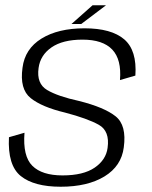

<svg xmlns="http://www.w3.org/2000/svg" viewBox="-20 -705 578 729"><path d="M210.5 4Q312.5 4 376.8 -35.2Q441 -74.5 450 -145.5Q461.5 -229.5 418.8 -263.5Q376 -297.5 280.5 -321.5Q200 -339 159 -363.2Q118 -387.5 126.5 -447Q133 -495.5 175.5 -525Q218 -554.5 293.5 -554.5Q370.5 -554.5 406.2 -516.8Q442 -479 435.5 -401L494 -418Q500.5 -514 451.5 -555.8Q402.5 -597.5 301 -597.5Q200.5 -597.5 137.5 -558.5Q74.5 -519.5 65.5 -448Q54 -366.5 96.5 -332.5Q139 -298.5 227 -277.5Q312.5 -255 355 -231.2Q397.5 -207.5 388.5 -143.5Q382.5 -98 339.5 -68.5Q296.5 -39 217.5 -39Q139.5 -39 102.8 -75.5Q66 -112 73 -201L14 -184Q8.5 -77 59 -36.5Q109.5 4 210.5 4ZM251.5 -614H288.5L382.5 -685H331.5Z"/></svg>

Font: Anybody Thin Light
Style: Italic
Weight: 300
Italic angle: -10°
Version: Version 1.113;gftools[0.9.25]